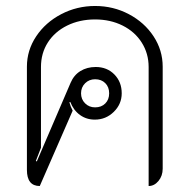

<svg xmlns="http://www.w3.org/2000/svg" viewBox="-20 -613 634 642"><path d="M70 -45V-390Q70 -445 101 -491.5Q132 -538 184.5 -565.5Q237 -593 298 -593Q359 -593 411 -565.5Q463 -538 493.5 -491.5Q524 -445 524 -390V-49Q524 -25 510 -8Q496 9 477 9V-389Q477 -434 454 -470.5Q431 -507 390 -527.5Q349 -548 298 -548Q246 -548 204.5 -527.5Q163 -507 140 -471Q117 -435 117 -389V-119L100 -75L103 -73L216 -336Q227 -362 249 -375.5Q271 -389 300 -389Q338 -389 362.5 -364Q387 -339 387 -301Q387 -265 360.5 -239Q334 -213 297 -213Q269 -213 247.5 -228.5Q226 -244 215 -272L212 -271Q216 -256 223 -243L113 9Q70 9 70 -45ZM345 -301Q345 -322 332 -335Q319 -348 298 -348Q278 -348 264.5 -334.5Q251 -321 251 -301Q251 -281 264.5 -267.5Q278 -254 298 -254Q319 -254 332 -267Q345 -280 345 -301Z"/></svg>

Font: K2D Thin
Style: Regular
Weight: 100
Designer: Katatrad Aksorn Co.,Ltd.
Foundry: Cadson Demak Co.,Ltd.
Version: Version 1.000; ttfautohint (v1.6)